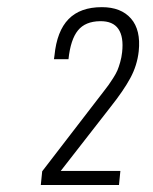

<svg xmlns="http://www.w3.org/2000/svg" viewBox="-20 -884 432 542"><path d="M95.2 -361.8 99.1 -400.4 253.9 -601.6Q258.8 -607.9 270.3 -622.8Q281.7 -637.7 286.4 -644Q291 -650.4 299.3 -663.3Q307.6 -676.3 311.5 -685.5Q315.4 -694.8 319.3 -708.5Q323.2 -722.2 324.7 -736.3Q329.6 -779.8 314.2 -802.2Q298.8 -824.7 262.7 -824.2Q220.7 -823.7 200 -798.1Q179.2 -772.5 173.3 -716.8H132.3L133.8 -727.5Q140.6 -796.4 173.6 -830.1Q206.5 -863.8 267.6 -863.8Q321.8 -863.8 349.9 -831.5Q377.9 -799.3 371.6 -739.3Q367.2 -699.2 347.9 -663.6Q328.6 -627.9 291 -580.6L151.4 -401.4H319.8L315.9 -361.8Z"/></svg>

Font: Oswald
Style: Extra-Light
Weight: 200
Designer: Vernon Adams
Foundry: Vernon Adams
Version: 3.0; ttfautohint (v0.94.23-7a4d-dirty) -l 8 -r 50 -G 200 -x 